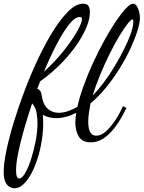

<svg xmlns="http://www.w3.org/2000/svg" viewBox="-87 -740 778 1040"><path d="M-9 280Q-19 280 -33 273.5Q-47 267 -57 247.5Q-67 228 -67 190Q-67 146 -52.5 76Q-38 6 -12 -79Q14 -164 48 -253.5Q82 -343 121.5 -426Q161 -509 203 -575.5Q245 -642 285.5 -681Q326 -720 363 -720Q386 -720 393 -706.5Q400 -693 400 -675Q400 -632 376.5 -581Q353 -530 314.5 -478Q276 -426 228 -380Q180 -334 131 -300Q127 -290 123 -280Q119 -270 115 -259Q125 -256 131 -247Q137 -238 138 -227Q146 -173 171.5 -151Q197 -129 230 -129Q255 -129 281.5 -138Q308 -147 332 -161Q344 -215 366.5 -277Q389 -339 418 -401.5Q447 -464 478.5 -521.5Q510 -579 540 -623.5Q570 -668 594.5 -694Q619 -720 634 -720Q646 -720 654 -707Q662 -694 666.5 -676Q671 -658 671 -644Q671 -617 657.5 -573.5Q644 -530 619.5 -477Q595 -424 561.5 -370Q528 -316 488 -266.5Q448 -217 403 -180Q398 -154 394.5 -128Q391 -102 391 -80Q391 -42 402 -23.5Q413 -5 434 -5Q461 -5 487.5 -29Q514 -53 538 -89.5Q562 -126 579 -165L598 -155Q557 -69 508.5 -19Q460 31 405 31Q359 31 340 0Q321 -31 321 -78Q321 -101 326 -129Q270 -100 216 -100Q199 -100 180.5 -104.5Q162 -109 145 -118Q146 -107 146.5 -96Q147 -85 147 -75Q147 -12 134 51Q121 114 99 166Q77 218 49 249Q21 280 -9 280ZM17 227Q32 227 49 198Q66 169 81 123Q96 77 106 25Q116 -27 116 -73Q116 -97 111.5 -127.5Q107 -158 87 -180Q62 -105 42 -35Q22 35 11 91Q0 147 0 181Q0 227 17 227ZM151 -351Q214 -409 260 -467.5Q306 -526 331.5 -571.5Q357 -617 357 -637Q357 -648 345 -648Q319 -648 287 -607.5Q255 -567 220 -500Q185 -433 151 -351ZM415 -222Q445 -253 476 -294.5Q507 -336 534.5 -382Q562 -428 584.5 -472.5Q607 -517 620.5 -555Q634 -593 635 -618Q636 -627 634 -630.5Q632 -634 630 -635Q623 -635 604 -611Q585 -587 559.5 -545Q534 -503 507.5 -449.5Q481 -396 456.5 -337.5Q432 -279 415 -222Z"/></svg>

Font: Dancing Script Medium
Style: Regular
Weight: 500
Designer: Pablo Impallari
Foundry: Pablo Impallari
Version: Version 2.000